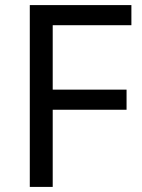

<svg xmlns="http://www.w3.org/2000/svg" viewBox="-20 -734 559 754"><path d="M187 0H97V-714H496V-635H187V-382H477V-303H187Z"/></svg>

Font: Noto Sans Soyombo
Style: Regular
Weight: 400
Designer: Monotype Design Team
Foundry: Monotype Imaging Inc.
Version: Version 2.001; ttfautohint (v1.8.4.7-5d5b)